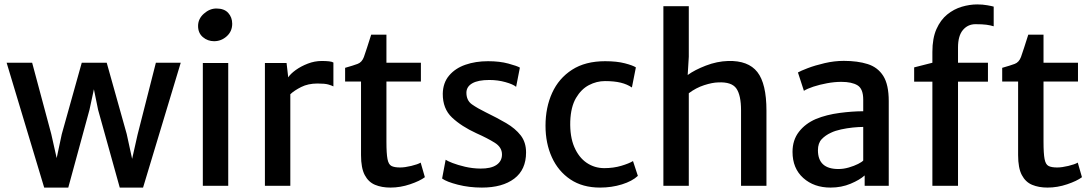

<svg xmlns="http://www.w3.org/2000/svg" viewBox="-20 -841 4943 869"><path d="M180 8 10 -557H125.5L212 -234.5L236.5 -125.5L259.5 -233.5L350 -557H463L553.5 -234.5L578 -122L602.5 -231L685.5 -557H798L627.5 8H522L424 -344L405 -437L385 -344L289 8Z M898 0V-556H1013V0ZM949 -654.5Q920 -654.5 898.2 -673Q876.5 -691.5 876.5 -723.5Q876.5 -756 902.8 -779.2Q929 -802.5 959.5 -802.5Q995 -802.5 1013 -782.5Q1031 -762.5 1031 -733.5Q1031 -699 1006.2 -676.8Q981.5 -654.5 949 -654.5Z M1179 0V-556H1277L1284.5 -491Q1294.5 -506.5 1318.2 -523.8Q1342 -541 1373 -553Q1404 -565 1436 -565Q1455 -565 1468.8 -563.5Q1482.5 -562 1489 -558V-450Q1481.5 -454 1466.2 -458.5Q1451 -463 1417 -463Q1374.5 -463 1343.2 -447.2Q1312 -431.5 1294 -414.5V0Z M1747 8Q1707.5 8 1677.5 -4.5Q1647.5 -17 1630.8 -48.8Q1614 -80.5 1614 -139V-472H1542V-534Q1579 -544.5 1598.5 -551.8Q1618 -559 1627 -583Q1633 -599.5 1641.2 -625.2Q1649.5 -651 1660 -684H1729V-557H1885V-472H1729V-200Q1729 -146 1733.8 -121.2Q1738.5 -96.5 1751.8 -89.8Q1765 -83 1791 -83Q1812 -83 1841.2 -90Q1870.5 -97 1884 -105L1903 -39Q1880.5 -22 1836.2 -7Q1792 8 1747 8Z M1981 -33 1997 -118Q2004.5 -112.5 2028.2 -103.2Q2052 -94 2085.2 -86.2Q2118.5 -78.5 2154 -78Q2202 -77.5 2227 -94.5Q2252 -111.5 2252 -142Q2252 -174.5 2219.2 -195Q2186.5 -215.5 2136 -238Q2068.5 -269 2026 -309Q1983.5 -349 1984 -417Q1985 -466.5 2012.8 -499.2Q2040.5 -532 2086.5 -548Q2132.5 -564 2189 -564Q2241.5 -564 2281 -553.2Q2320.5 -542.5 2333 -535L2316 -448Q2302.5 -459.5 2268 -469.2Q2233.5 -479 2195 -479Q2144 -479 2118 -464.2Q2092 -449.5 2091 -423Q2090.5 -386.5 2116.2 -368.5Q2142 -350.5 2178 -333Q2229.5 -308 2271 -283.8Q2312.5 -259.5 2336.8 -228.2Q2361 -197 2361 -151Q2361 -73 2307.5 -32.5Q2254 8 2161 8Q2103.5 8 2052.5 -5Q2001.5 -18 1981 -33Z M2449 -272Q2449 -354.5 2479 -420.5Q2509 -486.5 2569 -525.2Q2629 -564 2719 -564Q2771.5 -564 2808 -554.5Q2844.5 -545 2858 -536L2840 -445Q2819 -459.5 2789.5 -466.8Q2760 -474 2718 -474Q2680.5 -474 2645.5 -455.8Q2610.5 -437.5 2587 -397.5Q2563.5 -357.5 2561 -292Q2559 -223 2579.2 -175.8Q2599.5 -128.5 2635.2 -104.2Q2671 -80 2715 -80Q2756.5 -80 2791.8 -90.5Q2827 -101 2845 -112L2867 -45Q2841.5 -21 2795 -6.5Q2748.5 8 2696 8Q2616.5 8 2561.5 -29Q2506.5 -66 2477.8 -129.2Q2449 -192.5 2449 -272Z M2982.5 0V-813H3097.5V-584L3092.5 -501.5Q3124 -524.5 3174.5 -544Q3225 -563.5 3275.5 -565Q3366.5 -567.5 3407.8 -515Q3449 -462.5 3449 -340.5V0H3334V-341.5Q3334 -410 3312.8 -440.5Q3291.5 -471 3230.5 -468Q3204 -467.5 3167 -455.5Q3130 -443.5 3097.5 -419V0Z M3739 8Q3664 8 3615.5 -35.5Q3567 -79 3567 -153.5Q3567 -207 3595.8 -244.2Q3624.5 -281.5 3673 -302.5Q3721 -322 3779.8 -329.8Q3838.5 -337.5 3887 -337.5V-390Q3887 -439 3861.2 -454.8Q3835.5 -470.5 3788 -470.5Q3756.5 -470.5 3723 -464.2Q3689.5 -458 3661.5 -448.8Q3633.5 -439.5 3618.5 -430L3591.5 -513Q3603 -520 3635.8 -532.5Q3668.5 -545 3712.2 -555.2Q3756 -565.5 3799 -565.5Q3861.5 -565.5 3907.2 -551Q3953 -536.5 3977.8 -497.2Q4002.5 -458 4002.5 -383.5V0H3893.5V-47Q3871.5 -27 3830 -9.5Q3788.5 8 3739 8ZM3682 -161Q3682 -76 3774.5 -76Q3798 -76 3822 -83Q3846 -90 3863.8 -99Q3881.5 -108 3887 -114.5V-266.5Q3867.5 -266.5 3840.2 -263.8Q3813 -261 3786.5 -255.2Q3760 -249.5 3741.5 -240.5Q3716 -229 3699 -211Q3682 -193 3682 -161Z M4200 0V-471.5H4117.5V-536L4200 -557V-606Q4200 -668 4218.5 -709.5Q4237 -751 4267.2 -775.5Q4297.5 -800 4333.2 -810.5Q4369 -821 4403 -821Q4427.5 -821 4448.5 -817.2Q4469.5 -813.5 4477.5 -811V-722Q4463 -726.5 4445 -729Q4427 -731.5 4395 -731.5Q4360.5 -731.5 4338.2 -705.2Q4316 -679 4316 -626V-557H4451.5V-471.5H4316V0Z M4721 8Q4681.5 8 4651.5 -4.5Q4621.5 -17 4604.8 -48.8Q4588 -80.5 4588 -139V-472H4516V-534Q4553 -544.5 4572.5 -551.8Q4592 -559 4601 -583Q4607 -599.5 4615.2 -625.2Q4623.5 -651 4634 -684H4703V-557H4859V-472H4703V-200Q4703 -146 4707.8 -121.2Q4712.5 -96.5 4725.8 -89.8Q4739 -83 4765 -83Q4786 -83 4815.2 -90Q4844.5 -97 4858 -105L4877 -39Q4854.5 -22 4810.2 -7Q4766 8 4721 8Z"/></svg>

Font: Merriweather Sans
Style: Regular
Weight: 400
Designer: Eben Sorkin
Foundry: Eben Sorkin
Version: Version 1.008; ttfautohint (v1.7.19-72a1) -l 8 -r 50 -G 200 